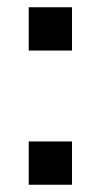

<svg xmlns="http://www.w3.org/2000/svg" viewBox="-20 -508 277 528"><path d="M59 -369V-488H178V-369ZM59 0V-119H178V0Z"/></svg>

Font: Nunito Sans SemiBold
Style: Regular
Weight: 600
Designer: Vernon Adams
Foundry: Vernon Adams
Version: Version 3.101; ttfautohint (v1.8.4.7-5d5b);gftools[0.9.27]